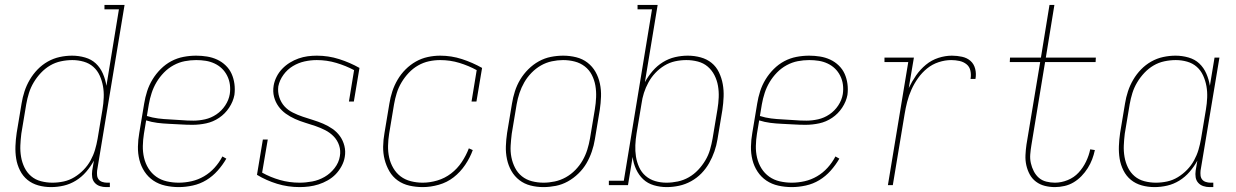

<svg xmlns="http://www.w3.org/2000/svg" viewBox="-20 -755 5040 783"><path d="M188 8Q161 8 136 1Q111 -6 92 -21.5Q73 -37 61.5 -60Q50 -83 46 -108Q42 -133 43 -159.5Q44 -186 48 -213L68 -333Q72 -358 80 -382.5Q88 -407 101.5 -430Q115 -453 133.5 -472Q152 -491 175 -504Q198 -517 223.5 -522.5Q249 -528 274 -528Q301 -528 327 -520.5Q353 -513 371 -496Q389 -479 399.5 -455Q410 -431 414 -405L465 -717H406V-735H488L376 -59Q375 -49 376 -39.5Q377 -30 382.5 -23Q388 -16 397.5 -13Q407 -10 416 -10H428V8H413Q400 8 387.5 4Q375 0 366.5 -9.5Q358 -19 356 -32Q354 -45 356 -59L363 -100Q350 -76 331.5 -54.5Q313 -33 289.5 -18.5Q266 -4 240 2Q214 8 188 8ZM194 -10Q217 -10 240 -15Q263 -20 283.5 -32.5Q304 -45 321 -62.5Q338 -80 349.5 -101Q361 -122 367.5 -144Q374 -166 378 -189L398 -309Q402 -333 403 -357Q404 -381 400 -403.5Q396 -426 386.5 -447Q377 -468 360.5 -482.5Q344 -497 321.5 -503.5Q299 -510 275 -510Q252 -510 228.5 -505Q205 -500 184.5 -488Q164 -476 147 -458Q130 -440 117.5 -419Q105 -398 98 -375.5Q91 -353 87 -330L67 -210Q64 -186 63 -162Q62 -138 66 -115Q70 -92 80 -71.5Q90 -51 107 -36.5Q124 -22 147 -16Q170 -10 194 -10Z M709 8Q681 8 654 2Q627 -4 605.5 -18.5Q584 -33 569.5 -55Q555 -77 548.5 -103Q542 -129 542.5 -157Q543 -185 548 -213L568 -333Q572 -358 580 -383Q588 -408 602 -431Q616 -454 635.5 -473.5Q655 -493 678.5 -505.5Q702 -518 728 -523Q754 -528 780 -528Q802 -528 824 -524.5Q846 -521 865.5 -512Q885 -503 900.5 -488Q916 -473 924.5 -454Q933 -435 936 -413Q939 -391 936 -368Q931 -341 914.5 -316Q898 -291 873.5 -274.5Q849 -258 821 -252Q793 -246 765 -246Q741 -246 717.5 -247.5Q694 -249 669.5 -250Q645 -251 621.5 -254Q598 -257 576 -264L567 -210Q563 -185 562.5 -160Q562 -135 567.5 -111.5Q573 -88 585.5 -68Q598 -48 617 -34.5Q636 -21 660 -15.5Q684 -10 709 -10Q735 -10 761.5 -16Q788 -22 812 -36Q836 -50 855 -71Q874 -92 887 -117L903 -108Q888 -82 867.5 -59Q847 -36 821.5 -20.5Q796 -5 766.5 1.5Q737 8 709 8ZM769 -263Q792 -263 816.5 -268.5Q841 -274 862.5 -288.5Q884 -303 898.5 -325Q913 -347 917 -371Q920 -391 917.5 -410Q915 -429 906.5 -446Q898 -463 885 -475.5Q872 -488 855 -496Q838 -504 819 -507Q800 -510 780 -510Q757 -510 733.5 -505.5Q710 -501 688 -489Q666 -477 648.5 -459Q631 -441 618.5 -420Q606 -399 598.5 -376Q591 -353 587 -330L579 -282Q601 -275 624.5 -272Q648 -269 672.5 -268Q697 -267 720.5 -265Q744 -263 769 -263Z M1202 8Q1154 8 1110 -5.5Q1066 -19 1028 -42L1052 -186H1072L1049 -51Q1083 -32 1121.5 -21Q1160 -10 1202 -10Q1227 -10 1253.5 -15Q1280 -20 1303.5 -33.5Q1327 -47 1344.5 -69.5Q1362 -92 1366 -118Q1370 -141 1363 -162Q1356 -183 1341 -198.5Q1326 -214 1306.5 -224Q1287 -234 1266.5 -241Q1246 -248 1224.5 -254.5Q1203 -261 1183 -270Q1163 -279 1145.5 -291.5Q1128 -304 1115.5 -321.5Q1103 -339 1097.5 -360.5Q1092 -382 1096 -406Q1099 -424 1108 -442Q1117 -460 1131 -474.5Q1145 -489 1162 -499.5Q1179 -510 1197.5 -516.5Q1216 -523 1234.5 -525.5Q1253 -528 1272 -528Q1319 -528 1363 -514Q1407 -500 1446 -478L1423 -341H1403L1424 -469Q1390 -487 1351.5 -498.5Q1313 -510 1272 -510Q1247 -510 1222 -504.5Q1197 -499 1174.5 -485.5Q1152 -472 1136 -450Q1120 -428 1115 -403Q1112 -380 1119 -358.5Q1126 -337 1140 -321.5Q1154 -306 1174 -296Q1194 -286 1215 -279Q1236 -272 1257 -265.5Q1278 -259 1298 -250.5Q1318 -242 1336 -229.5Q1354 -217 1366.5 -199.5Q1379 -182 1384.5 -160Q1390 -138 1386 -115Q1383 -96 1373 -77.5Q1363 -59 1349 -44.5Q1335 -30 1316.5 -19.5Q1298 -9 1279 -3Q1260 3 1240.5 5.5Q1221 8 1202 8Z M1704 8Q1676 8 1649.5 2Q1623 -4 1602 -19Q1581 -34 1568 -56.5Q1555 -79 1548.5 -104.5Q1542 -130 1542.5 -157.5Q1543 -185 1548 -213L1568 -333Q1572 -358 1580 -382.5Q1588 -407 1601.5 -430Q1615 -453 1634 -472Q1653 -491 1676 -504Q1699 -517 1724.5 -522.5Q1750 -528 1775 -528Q1821 -528 1864 -514Q1907 -500 1946 -478L1923 -341H1903L1924 -469Q1891 -487 1853.5 -498.5Q1816 -510 1775 -510Q1752 -510 1729 -505Q1706 -500 1685 -488Q1664 -476 1647 -458Q1630 -440 1617.5 -419Q1605 -398 1598 -375.5Q1591 -353 1587 -330L1567 -210Q1563 -185 1562.5 -160.5Q1562 -136 1567 -113Q1572 -90 1584 -69.5Q1596 -49 1614 -35.5Q1632 -22 1655.5 -16Q1679 -10 1704 -10Q1733 -10 1763.5 -19Q1794 -28 1819.5 -47.5Q1845 -67 1863 -94Q1881 -121 1892 -150L1908 -143Q1897 -112 1877 -82.5Q1857 -53 1830 -32Q1803 -11 1769.5 -1.5Q1736 8 1704 8Z M2196 8Q2169 8 2143.5 1.5Q2118 -5 2098 -20.5Q2078 -36 2065.5 -58Q2053 -80 2047.5 -106Q2042 -132 2043 -159Q2044 -186 2048 -213L2068 -333Q2072 -358 2080 -383Q2088 -408 2101.5 -430.5Q2115 -453 2134.5 -472.5Q2154 -492 2177.5 -505Q2201 -518 2226.5 -523Q2252 -528 2277 -528Q2304 -528 2330 -521.5Q2356 -515 2376 -499.5Q2396 -484 2408.5 -462Q2421 -440 2426.5 -414Q2432 -388 2431 -361Q2430 -334 2426 -307L2406 -187Q2402 -162 2393.5 -137Q2385 -112 2372 -89.5Q2359 -67 2339 -47.5Q2319 -28 2295.5 -15Q2272 -2 2246.5 3Q2221 8 2196 8ZM2197 -10Q2219 -10 2242.5 -15Q2266 -20 2287.5 -32Q2309 -44 2326.5 -62Q2344 -80 2356 -101Q2368 -122 2375 -144.5Q2382 -167 2386 -190L2406 -310Q2410 -334 2411 -358.5Q2412 -383 2408 -406Q2404 -429 2393.5 -449.5Q2383 -470 2365 -484Q2347 -498 2324 -504Q2301 -510 2276 -510Q2254 -510 2230.5 -505Q2207 -500 2186 -488Q2165 -476 2147.5 -458Q2130 -440 2118 -419Q2106 -398 2098.5 -375.5Q2091 -353 2087 -330L2067 -210Q2064 -186 2062.5 -161.5Q2061 -137 2065.5 -114Q2070 -91 2080.5 -70.5Q2091 -50 2108.5 -36Q2126 -22 2149 -16Q2172 -10 2197 -10Z M2699 8Q2672 8 2646.5 0.5Q2621 -7 2603 -24Q2585 -41 2574 -65Q2563 -89 2560 -115L2541 0H2463V-18H2524L2639 -717H2580V-735H2662L2610 -420Q2623 -444 2641.5 -465.5Q2660 -487 2683.5 -501.5Q2707 -516 2733 -522Q2759 -528 2785 -528Q2812 -528 2837.5 -521Q2863 -514 2882 -498.5Q2901 -483 2912 -460Q2923 -437 2927.5 -412Q2932 -387 2931 -360.5Q2930 -334 2926 -307L2906 -187Q2902 -162 2893.5 -137.5Q2885 -113 2872 -90Q2859 -67 2840.5 -48Q2822 -29 2798.5 -16Q2775 -3 2749.5 2.5Q2724 8 2699 8ZM2698 -10Q2721 -10 2744.5 -15Q2768 -20 2789 -32Q2810 -44 2827 -62Q2844 -80 2856.5 -101Q2869 -122 2875.5 -144.5Q2882 -167 2886 -190L2906 -310Q2910 -334 2911 -358Q2912 -382 2908 -405Q2904 -428 2893.5 -448.5Q2883 -469 2866 -483.5Q2849 -498 2826 -504Q2803 -510 2779 -510Q2756 -510 2733 -505Q2710 -500 2689.5 -487.5Q2669 -475 2652.5 -457.5Q2636 -440 2624.5 -419Q2613 -398 2606 -376Q2599 -354 2596 -331L2576 -211Q2572 -187 2571 -163Q2570 -139 2573.5 -116.5Q2577 -94 2586.5 -73Q2596 -52 2613 -37.5Q2630 -23 2652 -16.5Q2674 -10 2698 -10Z M3209 8Q3181 8 3154 2Q3127 -4 3105.5 -18.5Q3084 -33 3069.5 -55Q3055 -77 3048.5 -103Q3042 -129 3042.5 -157Q3043 -185 3048 -213L3068 -333Q3072 -358 3080 -383Q3088 -408 3102 -431Q3116 -454 3135.5 -473.5Q3155 -493 3178.5 -505.5Q3202 -518 3228 -523Q3254 -528 3280 -528Q3302 -528 3324 -524.5Q3346 -521 3365.5 -512Q3385 -503 3400.5 -488Q3416 -473 3424.5 -454Q3433 -435 3436 -413Q3439 -391 3436 -368Q3431 -341 3414.5 -316Q3398 -291 3373.5 -274.5Q3349 -258 3321 -252Q3293 -246 3265 -246Q3241 -246 3217.5 -247.5Q3194 -249 3169.5 -250Q3145 -251 3121.5 -254Q3098 -257 3076 -264L3067 -210Q3063 -185 3062.5 -160Q3062 -135 3067.5 -111.5Q3073 -88 3085.5 -68Q3098 -48 3117 -34.5Q3136 -21 3160 -15.5Q3184 -10 3209 -10Q3235 -10 3261.5 -16Q3288 -22 3312 -36Q3336 -50 3355 -71Q3374 -92 3387 -117L3403 -108Q3388 -82 3367.5 -59Q3347 -36 3321.5 -20.5Q3296 -5 3266.5 1.5Q3237 8 3209 8ZM3269 -263Q3292 -263 3316.5 -268.5Q3341 -274 3362.5 -288.5Q3384 -303 3398.5 -325Q3413 -347 3417 -371Q3420 -391 3417.5 -410Q3415 -429 3406.5 -446Q3398 -463 3385 -475.5Q3372 -488 3355 -496Q3338 -504 3319 -507Q3300 -510 3280 -510Q3257 -510 3233.5 -505.5Q3210 -501 3188 -489Q3166 -477 3148.5 -459Q3131 -441 3118.5 -420Q3106 -399 3098.5 -376Q3091 -353 3087 -330L3079 -282Q3101 -275 3124.5 -272Q3148 -269 3172.5 -268Q3197 -267 3220.5 -265Q3244 -263 3269 -263Z M3601 0 3684 -502H3587V-520H3707L3686 -396Q3699 -423 3716 -447.5Q3733 -472 3756 -491Q3779 -510 3807 -519Q3835 -528 3862 -528Q3883 -528 3903.5 -523.5Q3924 -519 3938 -506.5Q3952 -494 3957 -474Q3962 -454 3958 -433H3938Q3941 -450 3937.5 -466.5Q3934 -483 3921.5 -493Q3909 -503 3892.5 -506.5Q3876 -510 3859 -510Q3834 -510 3808 -501.5Q3782 -493 3761 -476Q3740 -459 3724 -436.5Q3708 -414 3697 -389.5Q3686 -365 3679.5 -339.5Q3673 -314 3669 -289L3621 0Z M4282 8Q4261 8 4241 3Q4221 -2 4205 -14Q4189 -26 4179.5 -43.5Q4170 -61 4165.5 -81Q4161 -101 4162 -122.5Q4163 -144 4166 -165L4222 -502H4098L4099 -520H4225L4260 -735H4280L4245 -520H4449L4448 -502H4242L4186 -162Q4183 -144 4181.5 -125.5Q4180 -107 4184 -89.5Q4188 -72 4196 -56.5Q4204 -41 4216.5 -30Q4229 -19 4246.5 -14.5Q4264 -10 4282 -10Q4308 -10 4334 -20.5Q4360 -31 4378.5 -51Q4397 -71 4409 -96Q4421 -121 4426 -146L4445 -143Q4441 -124 4434 -105.5Q4427 -87 4416 -69.5Q4405 -52 4390.5 -37Q4376 -22 4358.5 -11.5Q4341 -1 4321 3.5Q4301 8 4282 8Z M4688 8Q4661 8 4636 1Q4611 -6 4592 -21.5Q4573 -37 4561.5 -60Q4550 -83 4546 -108Q4542 -133 4543 -159.5Q4544 -186 4548 -213L4568 -333Q4572 -358 4580 -382.5Q4588 -407 4601.5 -430Q4615 -453 4633.5 -472Q4652 -491 4675 -504Q4698 -517 4723.5 -522.5Q4749 -528 4774 -528Q4801 -528 4827 -520.5Q4853 -513 4871 -496Q4889 -479 4899.5 -455Q4910 -431 4914 -405L4933 -520H4953L4876 -59Q4875 -49 4876 -39.5Q4877 -30 4882.5 -23Q4888 -16 4897.5 -13Q4907 -10 4916 -10H4928V8H4913Q4900 8 4887.5 4Q4875 0 4866.5 -9.5Q4858 -19 4856 -32Q4854 -45 4856 -59L4863 -100Q4850 -76 4831.5 -54.5Q4813 -33 4789.5 -18.5Q4766 -4 4740 2Q4714 8 4688 8ZM4694 -10Q4717 -10 4740 -15Q4763 -20 4783.5 -32.5Q4804 -45 4821 -62.5Q4838 -80 4849.5 -101Q4861 -122 4867.5 -144Q4874 -166 4878 -189L4898 -309Q4902 -333 4903 -357Q4904 -381 4900 -403.5Q4896 -426 4886.5 -447Q4877 -468 4860.5 -482.5Q4844 -497 4821.5 -503.5Q4799 -510 4775 -510Q4752 -510 4728.5 -505Q4705 -500 4684.5 -488Q4664 -476 4647 -458Q4630 -440 4617.5 -419Q4605 -398 4598 -375.5Q4591 -353 4587 -330L4567 -210Q4564 -186 4563 -162Q4562 -138 4566 -115Q4570 -92 4580 -71.5Q4590 -51 4607 -36.5Q4624 -22 4647 -16Q4670 -10 4694 -10Z"/></svg>

Font: Iosevka Curly Slab Thin
Style: Italic
Weight: 100
Italic angle: -9°
Monospace: yes
Designer: Belleve Invis
Foundry: Belleve Invis
Version: Version 22.1.2; ttfautohint (v1.8.4)